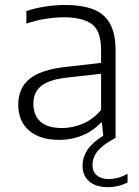

<svg xmlns="http://www.w3.org/2000/svg" viewBox="-20 -570 576 794"><path d="M225 8.5Q145 8.5 100.2 -30.2Q55.5 -69 55.5 -137Q55.5 -205.5 102.2 -243.8Q149 -282 253.5 -293.5L398 -310V-362.5Q398 -443.5 358.8 -471Q319.5 -498.5 245 -498.5Q211.5 -498.5 170.8 -492.5Q130 -486.5 89 -472.5V-524Q124 -536.5 167.5 -543Q211 -549.5 250 -549.5Q317.5 -549.5 363.8 -532.2Q410 -515 434 -473.8Q458 -432.5 458 -360.5V0Q406.5 27.5 384.5 54Q362.5 80.5 362.5 112.5Q362.5 139.5 380.2 155Q398 170.5 429.5 170.5Q468.5 170.5 507.5 149V184.5Q469.5 204 426 204Q376.5 204 349 180.2Q321.5 156.5 321.5 115.5Q321.5 80 341.8 49.5Q362 19 407 -8.5L401.5 -63H397Q368 -30 322.5 -10.8Q277 8.5 225 8.5ZM118 -141.5Q118 -93.5 147.2 -67Q176.5 -40.5 236.5 -40.5Q280 -40.5 322.2 -58.2Q364.5 -76 398 -115V-265L256 -249Q181.5 -240.5 149.8 -214.2Q118 -188 118 -141.5Z"/></svg>

Font: Encode Sans SmExp Lt
Style: Regular
Weight: 300
Width: 6
Designer: Multiple Designers
Foundry: Impallari Type
Version: Version 3.002; ttfautohint (v1.8.3) -l 8 -r 50 -G 200 -x 14 